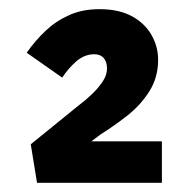

<svg xmlns="http://www.w3.org/2000/svg" viewBox="-20 -815 404 417"><path d="M60.4 -418 46.8 -501.6 150.3 -585.6Q165.6 -597 179.8 -610.6Q194 -624.1 203.2 -638.2Q212.4 -652.3 212.4 -666Q212.4 -680.7 205.2 -689Q197.9 -697.2 184.9 -697.2Q163.6 -697.2 145.9 -681.9Q128.2 -666.5 115.1 -646.4L38 -700.5Q56.7 -727.1 79.2 -748.3Q101.7 -769.5 130.5 -782.3Q159.2 -795.1 196.2 -795.1Q237.9 -795.1 266.2 -779.9Q294.4 -764.6 308.9 -739.3Q323.4 -714 323.4 -684.9Q323.4 -646.8 304.4 -616.7Q285.4 -586.6 256.6 -564Q227.7 -541.4 198.7 -523.2L144.9 -482.9L146.6 -508H331.6V-418Z"/></svg>

Font: Lexend Peta
Style: Regular
Weight: 400
Designer: Bonnie Shaver-Troup, Thomas Jockin
Foundry: Lexend
Version: Version 1.007